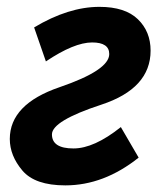

<svg xmlns="http://www.w3.org/2000/svg" viewBox="-20 -541 495 574"><path d="M175.3 13.2Q84.5 13.2 46.9 -31.2Q9.3 -75.7 9.3 -125.5Q9.3 -229.5 158 -280.3Q306.6 -331.1 306.6 -379.4Q306.6 -414.1 255.4 -414.1Q201.7 -414.1 117.2 -357.4L82 -459Q184.6 -520.5 277.3 -520.5Q354 -520.5 392.1 -483.6Q430.2 -446.8 430.2 -389.6Q430.2 -276.4 282.7 -228Q135.3 -179.7 135.3 -139.2Q135.3 -97.2 199.7 -97.2Q261.2 -97.2 341.3 -161.1L394.5 -69.8Q290.5 13.2 175.3 13.2Z"/></svg>

Font: Cadman
Style: Bold Italic
Weight: 700
Italic angle: -12°
Designer: Paul James MIller
Foundry: High-Logic / Made with FontCreator
Version: Version 2.114;March 28, 2021;FontCreator 13.0.0.2683 64-bit